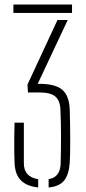

<svg xmlns="http://www.w3.org/2000/svg" viewBox="-20 -820 379 845"><path d="M44 -104Q43 -127 42.8 -155Q42.5 -183 42.8 -214.5Q43 -246 44 -280H85V-101Q85 -41 148 -31.5V5Q98.5 0 72.2 -26Q46 -52 44 -104ZM39 -763V-800H297V-763ZM194 -31.5Q245.5 -40 247 -101Q248.5 -165.5 248.5 -222Q248.5 -278.5 246 -337Q244.5 -377 223.8 -395Q203 -413 155 -413H103L101 -448L233 -732H278L146 -451H155Q223.5 -451 254.2 -424.8Q285 -398.5 287 -336Q288 -306.5 288.5 -271.2Q289 -236 289 -202.2Q289 -168.5 288.5 -142.5Q288 -116.5 287 -105Q283.5 -51.5 262 -25.2Q240.5 1 194 5Z"/></svg>

Font: Big Shoulders Stencil Text Thin Thin
Style: Regular
Weight: 250
Version: Version 2.001